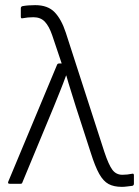

<svg xmlns="http://www.w3.org/2000/svg" viewBox="-20 -715 541 747"><path d="M454 12Q423 12 402.5 1Q382 -10 366 -38.5Q350 -67 333 -121L275 -300Q266 -330 256.5 -359.5Q247 -389 238 -421H237Q225 -388 213 -358.5Q201 -329 189 -299L67 -5Q66 0 60 0H18Q9 0 12 -8L202 -463Q204 -468 210 -468H220L183 -578Q171 -613 154.5 -630.5Q138 -648 110 -648Q88 -648 68 -644Q61 -642 61 -650V-683Q61 -689 67 -691Q88 -695 117 -695Q166 -695 192.5 -667.5Q219 -640 236 -588L386 -124Q403 -73 417.5 -54Q432 -35 456 -35Q475 -35 494 -39Q501 -41 501 -33V0Q501 6 495 8Q485 9 474.5 10.5Q464 12 454 12Z"/></svg>

Font: Sofia Sans Light
Style: Regular
Weight: 300
Designer: Botio Nikoltchev, Ani Petrova
Foundry: lettersoup
Version: Version 4.100; ttfautohint (v1.8.3)